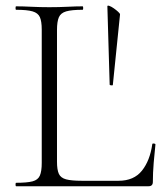

<svg xmlns="http://www.w3.org/2000/svg" viewBox="-20 -647 570 667"><path d="M178 -543V-85Q178 -57 184.5 -43Q191 -29 209.5 -24Q228 -19 264 -19H392Q445 -19 473 -54Q501 -89 509 -146Q509 -149 514.5 -148.5Q520 -148 520 -145Q517 -119 514 -82.5Q511 -46 511 -15Q511 0 496 0H36Q34 0 34 -6Q34 -12 36 -12Q74 -12 93 -17Q112 -22 118.5 -37Q125 -52 125 -81V-544Q125 -573 118.5 -587.5Q112 -602 93 -607.5Q74 -613 36 -613Q34 -613 34 -619Q34 -625 36 -625Q60 -625 89.5 -623.5Q119 -622 151 -622Q185 -622 214.5 -623.5Q244 -625 267 -625Q269 -625 269 -619Q269 -613 267 -613Q229 -613 210 -607.5Q191 -602 184.5 -587Q178 -572 178 -543ZM353 -625Q353 -629 360 -626.5Q367 -624 375.5 -618Q384 -612 390.5 -606Q397 -600 397 -597L372 -352Q372 -350 366.5 -350.5Q361 -351 361 -353Z"/></svg>

Font: Cormorant Garamond Light
Style: Regular
Weight: 300
Designer: Christian Thalmann (Catharsis Fonts)
Foundry: Catharsis Fonts
Version: Version 4.001